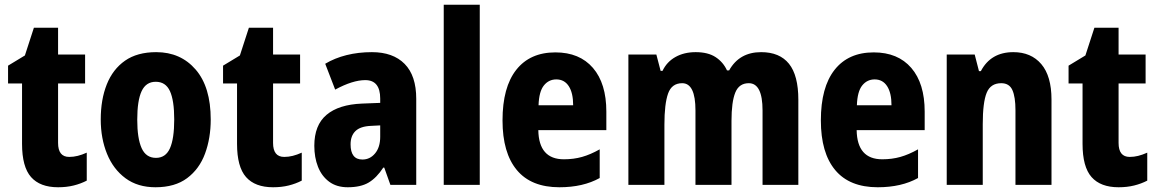

<svg xmlns="http://www.w3.org/2000/svg" viewBox="-20 -780 4882 810"><path d="M272 -118Q290 -118 308 -122.5Q326 -127 346 -136V-18Q321 -5 291 2.5Q261 10 225 10Q149 10 111 -33Q73 -76 73 -173V-428H14V-503L85 -546L123 -663H225V-550H339V-428H225V-177Q225 -118 272 -118Z M869 -276Q869 -197 845 -132Q821 -67 769.5 -28.5Q718 10 636 10Q561 10 509.5 -28Q458 -66 431.5 -131Q405 -196 405 -276Q405 -360 430.5 -424Q456 -488 507.5 -524Q559 -560 639 -560Q742 -560 805.5 -486.5Q869 -413 869 -276ZM559 -275Q559 -196 577.5 -155Q596 -114 638 -114Q679 -114 697 -154.5Q715 -195 715 -276Q715 -356 697 -395.5Q679 -435 637 -435Q596 -435 577.5 -395.5Q559 -356 559 -275Z M1179 -118Q1197 -118 1215 -122.5Q1233 -127 1253 -136V-18Q1228 -5 1198 2.5Q1168 10 1132 10Q1056 10 1018 -33Q980 -76 980 -173V-428H921V-503L992 -546L1030 -663H1132V-550H1246V-428H1132V-177Q1132 -118 1179 -118Z M1549 -560Q1638 -560 1687 -510.5Q1736 -461 1736 -363V0H1627L1601 -73H1597Q1569 -30 1535.5 -10Q1502 10 1447 10Q1400 10 1368.5 -13.5Q1337 -37 1321.5 -76.5Q1306 -116 1306 -165Q1306 -252 1357.5 -295.5Q1409 -339 1507 -343L1584 -346V-364Q1584 -442 1521 -442Q1468 -442 1394 -402L1352 -511Q1392 -535 1442 -547.5Q1492 -560 1549 -560ZM1545 -249Q1500 -247 1479.5 -227Q1459 -207 1459 -171Q1459 -107 1509 -107Q1541 -107 1562.5 -133Q1584 -159 1584 -203V-251Z M2004 0H1852V-760H2004Z M2323 -559Q2425 -559 2481.5 -493.5Q2538 -428 2538 -309V-231H2251Q2253 -108 2359 -108Q2400 -108 2435.5 -118Q2471 -128 2510 -150V-29Q2440 10 2340 10Q2221 10 2160.5 -62.5Q2100 -135 2100 -272Q2100 -412 2158 -485.5Q2216 -559 2323 -559ZM2327 -445Q2295 -445 2274.5 -419.5Q2254 -394 2252 -336H2398Q2398 -388 2379.5 -416.5Q2361 -445 2327 -445Z M3191 -560Q3269 -560 3308.5 -511Q3348 -462 3348 -359V0H3197V-314Q3197 -429 3139 -429Q3098 -429 3082 -389.5Q3066 -350 3066 -270V0H2914V-314Q2914 -429 2858 -429Q2814 -429 2798.5 -385.5Q2783 -342 2783 -254V0H2631V-550H2749L2767 -481H2775Q2793 -519 2829.5 -539.5Q2866 -560 2915 -560Q2967 -560 2999 -539Q3031 -518 3047 -483H3056Q3099 -560 3191 -560Z M3666 -559Q3768 -559 3824.5 -493.5Q3881 -428 3881 -309V-231H3594Q3596 -108 3702 -108Q3743 -108 3778.5 -118Q3814 -128 3853 -150V-29Q3783 10 3683 10Q3564 10 3503.5 -62.5Q3443 -135 3443 -272Q3443 -412 3501 -485.5Q3559 -559 3666 -559ZM3670 -445Q3638 -445 3617.5 -419.5Q3597 -394 3595 -336H3741Q3741 -388 3722.5 -416.5Q3704 -445 3670 -445Z M4255 -560Q4330 -560 4373 -509.5Q4416 -459 4416 -360V0H4264V-315Q4264 -371 4251 -400Q4238 -429 4204 -429Q4159 -429 4142.5 -388.5Q4126 -348 4126 -256V0H3974V-550H4092L4110 -480H4118Q4160 -560 4255 -560Z M4746 -118Q4764 -118 4782 -122.5Q4800 -127 4820 -136V-18Q4795 -5 4765 2.5Q4735 10 4699 10Q4623 10 4585 -33Q4547 -76 4547 -173V-428H4488V-503L4559 -546L4597 -663H4699V-550H4813V-428H4699V-177Q4699 -118 4746 -118Z"/></svg>

Font: Noto Sans Ethiopic Condensed ExtraBold
Style: Regular
Weight: 800
Width: 3
Designer: Monotype Design Team
Foundry: Monotype Imaging Inc.
Version: Version 2.102; ttfautohint (v1.8.4.7-5d5b)